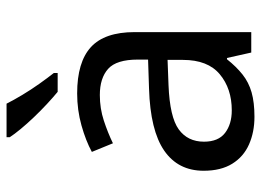

<svg xmlns="http://www.w3.org/2000/svg" viewBox="-128 -678 816 601"><g transform="rotate(-90 280.5 -378.0)"><path d="M288 -545Q386 -545 433 -502Q480 -459 480 -365V0H416L399 -76H395Q372 -47 347.5 -27.5Q323 -8 291.5 1Q260 10 215 10Q167 10 128.5 -7Q90 -24 68 -59.5Q46 -95 46 -149Q46 -229 109 -272.5Q172 -316 303 -320L394 -323V-355Q394 -422 365 -448Q336 -474 283 -474Q241 -474 203 -461.5Q165 -449 132 -433L105 -499Q140 -518 188 -531.5Q236 -545 288 -545ZM314 -259Q214 -255 175.5 -227Q137 -199 137 -148Q137 -103 164.5 -82Q192 -61 235 -61Q303 -61 348 -98.5Q393 -136 393 -214V-262ZM256 -766Q267 -744 283.5 -716.5Q300 -689 318.5 -663Q337 -637 352 -618V-606H293Q276 -620 255 -639.5Q234 -659 213.5 -680.5Q193 -702 176.5 -722Q160 -742 151 -756V-766Z"/></g></svg>

Font: Noto Sans Lao UI
Style: Regular
Weight: 400
Designer: Monotype Design Team
Foundry: Monotype Imaging Inc.
Version: Version 2.000